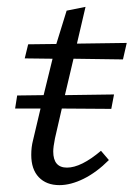

<svg xmlns="http://www.w3.org/2000/svg" viewBox="-20 -531 389 559"><path d="M71 -80Q71 -103 76 -122L98 -215H24L30 -253L107 -254L133 -360L52 -361L62 -402L144 -403L174 -500L229 -511L204 -404L349 -406L338 -358L194 -360L169 -254L312 -256L304 -214L160 -215L140 -128Q135 -103 135 -90Q135 -43 175 -43Q216 -43 274 -92L297 -65Q261 -29 223.5 -10.5Q186 8 153 8Q115 8 93 -15Q71 -38 71 -80Z"/></svg>

Font: LXGW Bright GB
Style: Italic
Weight: 400
Italic angle: -12°
Designer: Christian Thalmann (Catharsis Fonts)
Foundry: LXGW / Christian Thalmann (Catharsis Fonts) / Fontworks Inc.
Version: Version 5.510